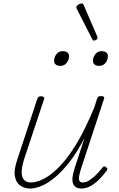

<svg xmlns="http://www.w3.org/2000/svg" viewBox="-20 -1070 686 1107"><path d="M154 17Q122 17 97.5 0.5Q73 -16 66 -53Q59 -90 80 -151L195 -500Q198 -508 202.5 -511.5Q207 -515 218 -515Q227 -515 232 -510.5Q237 -506 234 -498L121 -158Q105 -109 105 -78Q105 -47 119 -32.5Q133 -18 159 -18Q189 -18 229.5 -37.5Q270 -57 318 -104.5Q366 -152 418 -236Q470 -320 523 -449L540 -501Q543 -510 547.5 -513Q552 -516 563 -516Q572 -516 577.5 -512.5Q583 -509 580 -501L448 -100Q439 -72 436 -54Q433 -36 438 -27Q443 -18 456 -18Q477 -18 498.5 -32.5Q520 -47 539 -67Q558 -87 571 -104Q577 -111 581.5 -111Q586 -111 591 -106Q599 -101 599 -96Q599 -91 595 -86Q582 -68 559.5 -43.5Q537 -19 508.5 -1Q480 17 449 17Q432 17 420 10.5Q408 4 402 -9.5Q396 -23 398 -45.5Q400 -68 410 -99L467 -274Q424 -191 380 -135Q336 -79 295 -45.5Q254 -12 218 2.5Q182 17 154 17ZM328 -690Q312 -690 302 -697.5Q292 -705 292 -719Q292 -741 305.5 -758Q319 -775 342 -775Q358 -775 368 -768Q378 -761 378 -746Q378 -725 364.5 -707.5Q351 -690 328 -690ZM552 -690Q536 -690 526 -697.5Q516 -705 516 -719Q516 -741 530 -758Q544 -775 566 -775Q582 -775 592 -768Q602 -761 602 -746Q602 -725 588.5 -707.5Q575 -690 552 -690ZM522 -836Q519 -836 517 -837Q515 -838 513 -842L421 -1022Q420 -1025 420 -1027.5Q420 -1030 421 -1032Q423 -1037 428.5 -1041Q434 -1045 440.5 -1047.5Q447 -1050 452 -1050Q457 -1050 462 -1042L541 -859Q542 -856 542 -853.5Q542 -851 542 -849Q540 -843 533.5 -839.5Q527 -836 522 -836Z"/></svg>

Font: Playwrite US Trad Thin
Style: Regular
Weight: 250
Designer: Veronika Burian, José Scaglione
Foundry: TypeTogether
Version: Version 1.003